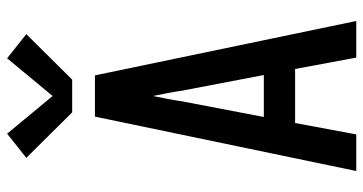

<svg xmlns="http://www.w3.org/2000/svg" viewBox="-261 -761 1022 540"><g transform="rotate(-90 250.0 -491.0)"><path d="M39 0 192 -735H308L461 0H358L326 -172H174L142 0ZM309 -260 265 -490Q262 -511 258 -531.5Q254 -552 250 -572Q246 -552 242 -531.5Q238 -511 235 -490L191 -260ZM204 -799 76 -928 144 -982 250 -854 356 -982 424 -928 296 -799Z"/></g></svg>

Font: Iosevka SS04 Semibold
Style: Regular
Weight: 600
Monospace: yes
Designer: Belleve Invis
Foundry: Belleve Invis
Version: Version 19.0.0; ttfautohint (v1.8.4)